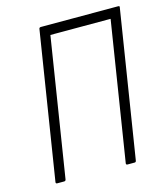

<svg xmlns="http://www.w3.org/2000/svg" viewBox="-101 -733 698 810"><g transform="rotate(-15 248.0 -327.5)"><path d="M49 0Q42 0 43 -7L145 -649Q146 -655 153 -655H490Q498 -655 496 -649L394 -7Q393 0 387 0H356Q349 0 350 -7L446 -612H183L87 -7Q86 0 79 0Z"/></g></svg>

Font: Sofia Sans Condensed Light
Style: Italic
Weight: 300
Italic angle: -9°
Version: Version 4.100